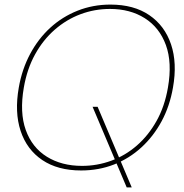

<svg xmlns="http://www.w3.org/2000/svg" viewBox="-20 -732 801 838"><path d="M533 86 384 -266H406L555 86ZM334 12Q232 12 164.5 -33.5Q97 -79 70 -160.5Q43 -242 62 -350Q76 -430 111.5 -496.5Q147 -563 199.5 -611Q252 -659 319 -685.5Q386 -712 462 -712Q564 -712 631.5 -666Q699 -620 726.5 -538.5Q754 -457 735 -350Q721 -269 685.5 -203Q650 -137 597 -88.5Q544 -40 477.5 -14Q411 12 334 12ZM338 -8Q404 -8 465.5 -30.5Q527 -53 577.5 -97Q628 -141 663.5 -204.5Q699 -268 713 -350Q732 -459 704 -535.5Q676 -612 612 -652.5Q548 -693 460 -693Q393 -693 331.5 -670Q270 -647 219 -602.5Q168 -558 133 -494.5Q98 -431 84 -350Q65 -241 92.5 -164.5Q120 -88 184.5 -48Q249 -8 338 -8Z"/></svg>

Font: DM Sans 28pt Thin
Style: Italic
Weight: 250
Italic angle: -10°
Version: Version 4.004;gftools[0.9.30]